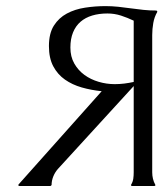

<svg xmlns="http://www.w3.org/2000/svg" viewBox="-20 -618 548 638"><path d="M151.4 -2.9 147.9 0H43.9L40.5 -2L41.5 -4.9L317.9 -314.9Q283.2 -318.4 251.7 -327.4Q220.2 -336.4 195.8 -353.5Q171.4 -370.6 157 -397.7Q142.6 -424.8 142.6 -464.8Q142.6 -506.8 158.9 -532.7Q175.3 -558.6 202.1 -573Q229 -587.4 262.5 -592.5Q295.9 -597.7 330.6 -597.7Q351.6 -597.7 372.8 -595.5Q394 -593.3 414.8 -590.3Q435.5 -587.4 456.5 -585.2Q477.5 -583 499 -583L502.4 -581.5V-578.1Q492.7 -561 489.3 -541.3Q485.8 -521.5 485.8 -501.5V-45.4Q485.8 -34.2 488.3 -23.9Q490.7 -13.7 496.1 -3.9V-1Q495.6 -1 494.6 -0.5Q493.7 0 493.2 0H418.9Q418.5 0 417.2 -0.5Q416 -1 415.5 -1V-3.9Q421.4 -13.7 422.9 -24.2Q424.3 -34.7 424.3 -45.4V-332L172.4 -56.6Q162.6 -45.4 157 -31.5Q151.4 -17.6 151.4 -2.9ZM424.3 -549.3Q403.8 -559.1 382.1 -566.2Q360.4 -573.2 336.9 -573.2Q309.1 -573.2 286.4 -566.4Q263.7 -559.6 247.6 -545.7Q231.4 -531.7 222.7 -510.3Q213.9 -488.8 213.9 -460Q213.9 -429.7 226.8 -407Q239.7 -384.3 260.5 -369.1Q281.2 -354 307.6 -346.2Q334 -338.4 361.3 -338.4Q377 -338.4 392.8 -340.3Q408.7 -342.3 424.3 -345.7Z"/></svg>

Font: CAT Linz
Style: Regular
Weight: 400
Designer: Peter Wiegel
Foundry: Peter Wiegel
Version: Version 1.08